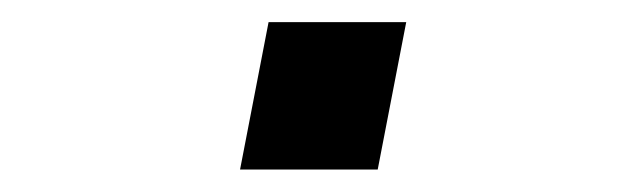

<svg xmlns="http://www.w3.org/2000/svg" viewBox="-20 -151 558 171"><path d="M219.2 -131.3 193.8 0H316.4L341.8 -131.3Z"/></svg>

Font: Fantasque Sans Mono
Style: RegItalic
Weight: 400
Italic angle: -11°
Monospace: yes
Designer: Jany Belluz
Version: Version 1.6.3